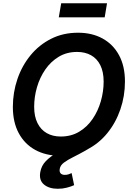

<svg xmlns="http://www.w3.org/2000/svg" viewBox="-20 -936 807 1166"><path d="M344.2 9.8Q258.8 9.8 194.3 -25.4Q129.9 -60.5 94 -127Q58.1 -193.4 58.1 -286.6Q58.1 -374.5 85.7 -455.6Q113.3 -536.6 165.3 -600.1Q217.3 -663.6 290.3 -700.4Q363.3 -737.3 453.6 -737.3Q539.1 -737.3 603 -702.1Q667 -667 702.9 -600.8Q738.8 -534.7 738.8 -440.9Q738.8 -352.5 710.9 -271.5Q683.1 -190.4 631.3 -127Q579.6 -63.5 506.8 -26.9Q434.1 9.8 344.2 9.8ZM349.1 -106.9Q412.1 -106.9 460.7 -136Q509.3 -165 542.2 -213.4Q575.2 -261.7 592.3 -321Q609.4 -380.4 609.4 -440.4Q609.4 -499.5 589.4 -539.8Q569.3 -580.1 533.2 -600.3Q497.1 -620.6 448.2 -620.6Q385.7 -620.6 337.2 -591.6Q288.6 -562.5 255.1 -513.9Q221.7 -465.3 204.6 -406.5Q187.5 -347.7 187.5 -287.6Q187.5 -228.5 207.8 -188.2Q228 -147.9 264.2 -127.4Q300.3 -106.9 349.1 -106.9ZM331.5 210.4Q277.8 210.4 246.8 184.3Q215.8 158.2 224.6 108.9Q231.4 69.8 259 41.7Q286.6 13.7 327.4 -9.3Q368.2 -32.2 415.5 -56.2Q462.9 -80.1 510 -111.1Q557.1 -142.1 597.4 -185.5Q637.7 -229 664.6 -291.5Q691.4 -354 696.8 -440.9H738.8Q733.4 -344.7 710.4 -275.1Q687.5 -205.6 652.8 -157Q618.2 -108.4 577.9 -75.7Q537.6 -43 497.8 -20.8Q458 1.5 424.1 18.3Q390.1 35.2 368.2 51.5Q346.2 67.9 342.8 89.8Q339.8 106.9 347.9 116.5Q356 126 374 126Q385.7 126 396.2 122.6Q406.7 119.1 415 115.2L430.2 188.5Q412.1 196.8 386.2 203.6Q360.4 210.4 331.5 210.4ZM629.9 -916 615.7 -830.6H336.9L351.6 -916Z"/></svg>

Font: Inter 16pt SemiBold
Style: Italic
Weight: 600
Italic angle: -9.3988°
Version: Version 4.001;git-66647c0bb